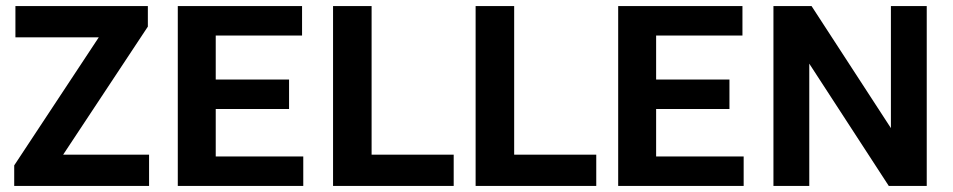

<svg xmlns="http://www.w3.org/2000/svg" viewBox="-20 -615 3153 635"><path d="M27 0V-68L320.5 -512.5L322.5 -491.5H31V-595H469V-527L175 -82.5L173 -103.5H473V0Z M568 0V-595H979V-497.5H693.5V-97.5H983V0ZM651.5 -254.5V-352H936V-254.5Z M1081.5 0V-595H1209V-103.5H1480.5V0Z M1553 0V-595H1680.5V-103.5H1952V0Z M2024.5 0V-595H2435.5V-497.5H2150V-97.5H2439.5V0ZM2108 -254.5V-352H2392.5V-254.5Z M2538 0V-595H2664L2947.5 -159H2926.5V-595H3045V0H2919.5L2636 -436H2656.5V0Z"/></svg>

Font: Encode Sans SC SemiCondensed SemiBold
Style: Regular
Weight: 600
Width: 4
Designer: Multiple Designers
Foundry: Impallari Type
Version: Version 3.002